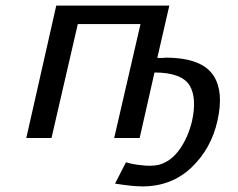

<svg xmlns="http://www.w3.org/2000/svg" viewBox="-20 -493 852 686"><path d="M74 0 181 -473H585L542 -286H564Q566 -286 568 -286.5Q570 -287 571 -287Q703 -287 744 -221Q780 -164 757 -62Q735 38 664 105.5Q593 173 489 173Q453 173 391 163L430 87Q459 95 483 97Q518 102 547 96Q591 84 621.5 41Q652 -2 666 -60Q684 -142 658 -187Q629 -234 532 -234L479 0H388L482 -407H258L164 0Z"/></svg>

Font: Coval
Style: Italic
Weight: 400
Foundry: Context Ltd
Version: Version 001.000